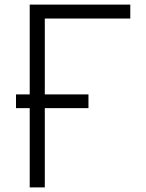

<svg xmlns="http://www.w3.org/2000/svg" viewBox="-20 -820 640 840"><path d="M110 0V-800H550V-739H135L176 -781V0ZM50 -347V-407H367V-347Z"/></svg>

Font: Victor Mono Light
Style: Regular
Weight: 300
Monospace: yes
Designer: Rune Bjørnerås
Version: Version 1.561;gftools[0.9.30]